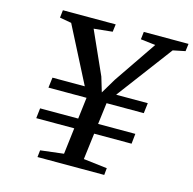

<svg xmlns="http://www.w3.org/2000/svg" viewBox="-108 -855 971 964"><g transform="rotate(15 377.5 -372.5)"><path d="M139 -404.5H307L158.5 -694.5L97.5 -705.5L102 -745H376.5L371.5 -705.5L275 -695.5L374.5 -473.5L397.5 -397L444 -475L595 -696.5L518 -705.5L522.5 -745H755L750 -706L686.5 -693L470 -404.5H634.5L628 -351H434.5L420.5 -239.5H614L608.5 -187H414L397 -50.5L520 -36L516.5 0H169.5L173.5 -36L294 -50.5L310.5 -187H113L119 -239.5H317L330.5 -351H132.5Z"/></g></svg>

Font: Merriweather 48pt Medium
Style: Italic
Weight: 500
Italic angle: -7.8°
Version: Version 2.101